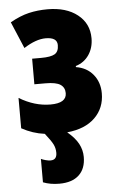

<svg xmlns="http://www.w3.org/2000/svg" viewBox="-56 -602 554 882"><g transform="rotate(-5 221.0 -161.5)"><path d="M238 8Q273 37 288.5 66Q304 95 304 127Q304 181 272.5 210.5Q241 240 182 240Q140 240 107 227V119Q115 123 128 126.5Q141 130 151 130Q180 130 180 97Q180 76 171 58Q162 40 135 6Q80 -1 29 -29V-169Q100 -126 173 -126Q247 -126 247 -172Q247 -198 227 -211.5Q207 -225 158 -225H107V-343H148Q193 -343 211.5 -354Q230 -365 230 -395Q230 -431 177 -431Q132 -431 76 -395L24 -518Q70 -544 110.5 -553.5Q151 -563 197 -563Q283 -563 335 -522Q387 -481 387 -413Q387 -369 365 -336.5Q343 -304 304 -292V-287Q354 -279 383 -243.5Q412 -208 412 -157Q412 -89 366.5 -44.5Q321 0 238 8Z"/></g></svg>

Font: Noto Sans UI CondBlack
Style: Regular
Weight: 900
Width: 3
Designer: Monotype Design Team
Foundry: Monotype Imaging Inc.
Version: Version 1.001